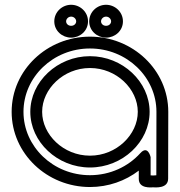

<svg xmlns="http://www.w3.org/2000/svg" viewBox="-20 -765 760 811"><path d="M690.2 -10.4 690.8 -292.6C690.8 -468.9 541.4 -610.2 360 -610.2C178.6 -610.2 29.2 -468.9 29.2 -292.6C29.2 -116.3 178.6 25 360 25C437.8 25 509.4 -0.9 566.2 -44.3C566.2 -33.6 566.2 -21 566.2 -9.5C566.2 33 619.1 26.3 626.4 26.3C634.8 26.3 690.2 32.8 690.2 -10.4ZM640.3 -24.6C631.7 -23.5 622 -23.6 616.2 -24.2L616.2 -101.2C616.2 -101.2 605.1 -153.9 572.6 -118C521.2 -61.2 445.1 -25 360 -25C204.3 -25 79.2 -145.9 79.2 -292.6C79.2 -439.3 204.3 -560.2 360 -560.2C515.7 -560.2 640.8 -439.3 640.8 -292.6ZM108 -292.6C108 -165.7 222.2 -57.5 360 -57.5C497.8 -57.5 612 -165.7 612 -292.6C612 -419.5 497.8 -527.7 360 -527.7C222.2 -527.7 108 -419.5 108 -292.6ZM158 -292.6C158 -388.7 247.5 -477.7 360 -477.7C472.6 -477.7 562 -388.7 562 -292.6C562 -196.5 472.6 -107.5 360 -107.5C247.5 -107.5 158 -196.5 158 -292.6ZM280.5 -656C267.6 -656 259.3 -665.1 259.3 -674.8C259.3 -685.1 268.6 -694.8 280.5 -694.8C292.4 -694.8 301.8 -685.1 301.8 -674.8C301.8 -665.1 293.4 -656 280.5 -656ZM280.5 -606C317.6 -606 351.8 -634.4 351.8 -674.8C351.8 -714.4 318.6 -744.8 280.5 -744.8C242.4 -744.8 209.3 -714.4 209.3 -674.8C209.3 -634.4 243.4 -606 280.5 -606ZM428 -656C415.1 -656 406.8 -665.1 406.8 -674.8C406.8 -685.1 416.1 -694.8 428 -694.8C439.9 -694.8 449.3 -685.1 449.3 -674.8C449.3 -665.1 440.9 -656 428 -656ZM428 -606C465.1 -606 499.3 -634.4 499.3 -674.8C499.3 -714.4 466.1 -744.8 428 -744.8C389.9 -744.8 356.8 -714.4 356.8 -674.8C356.8 -634.4 390.9 -606 428 -606Z"/></svg>

Font: Hi.
Style: Regular
Weight: 400
Designer: Mew Too, Robert Jablonski
Foundry: Cannot Into Space Fonts
Version: Version 1.996